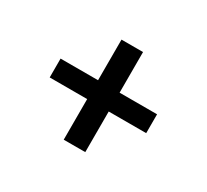

<svg xmlns="http://www.w3.org/2000/svg" viewBox="-99 -710 797 741"><g transform="rotate(30 300.0 -340.0)"><path d="M252 -117V-298H85V-382H252V-563H348V-382H515V-298H348V-117Z"/></g></svg>

Font: Iosevka Fixed Medium Extended
Style: Regular
Weight: 500
Width: 7
Monospace: yes
Designer: Belleve Invis
Foundry: Belleve Invis
Version: Version 24.1.1; ttfautohint (v1.8.4)